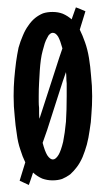

<svg xmlns="http://www.w3.org/2000/svg" viewBox="-20 -492 291 530"><path d="M164.1 -226.6Q164.1 -188.5 162.1 -156.2Q159.2 -125 154.3 -100.6Q148.4 -76.2 141.6 -64.5Q133.8 -51.8 126 -51.8Q126 -51.8 126 -51.8Q126 -51.8 126 -51.8Q118.2 -51.8 110.4 -63.5Q103.5 -75.2 97.7 -97.7Q97.7 -97.7 110.4 -133.8Q122.1 -170.9 134.8 -210Q145.5 -243.2 153.3 -267.6Q162.1 -293 162.1 -293Q162.1 -293 162.1 -293Q162.1 -293 162.1 -293Q163.1 -285.2 163.1 -278.3Q163.1 -270.5 164.1 -261.7Q164.1 -253.9 164.1 -245.1Q164.1 -236.3 164.1 -226.6Q164.1 -226.6 164.1 -226.6Q164.1 -226.6 164.1 -226.6ZM88.9 -164.1Q88.9 -164.1 88.9 -164.1Q88.9 -164.1 88.9 -164.1Q87.9 -170.9 87.9 -178.7Q87.9 -185.5 87.9 -194.3Q86.9 -202.1 86.9 -210.9Q86.9 -218.8 86.9 -226.6Q86.9 -226.6 86.9 -226.6Q86.9 -226.6 86.9 -226.6Q86.9 -246.1 87.9 -263.7Q88.9 -281.2 89.8 -296.9Q90.8 -312.5 92.8 -327.1Q94.7 -340.8 97.7 -351.6Q100.6 -363.3 103.5 -372.1Q106.4 -380.9 110.4 -387.7Q113.3 -394.5 117.2 -397.5Q121.1 -401.4 126 -401.4Q126 -401.4 126 -401.4Q126 -401.4 126 -401.4Q133.8 -401.4 140.6 -390.6Q146.5 -379.9 152.3 -358.4Q152.3 -358.4 143.6 -333Q135.7 -308.6 125 -275.4Q112.3 -236.3 100.6 -200.2Q88.9 -164.1 88.9 -164.1ZM234.4 -226.6Q234.4 -255.9 231.4 -282.2Q229.5 -308.6 225.6 -332Q221.7 -355.5 214.8 -375Q208 -394.5 200.2 -410.2Q200.2 -410.2 208 -435.5Q215.8 -460.9 215.8 -460.9Q215.8 -460.9 202.1 -466.8Q189.5 -471.7 189.5 -471.7Q189.5 -471.7 183.6 -455.1Q177.7 -438.5 177.7 -438.5Q177.7 -438.5 177.7 -438.5Q177.7 -438.5 177.7 -438.5Q167 -448.2 153.3 -454.1Q140.6 -459 125 -459Q125 -459 125 -459Q125 -459 125 -459Q110.4 -459 98.6 -455.1Q86.9 -450.2 77.1 -442.4Q66.4 -433.6 58.6 -421.9Q49.8 -410.2 43 -393.6Q36.1 -377.9 31.2 -360.4Q27.3 -341.8 24.4 -321.3Q21.5 -298.8 19.5 -275.4Q17.6 -252.9 17.6 -226.6Q17.6 -226.6 17.6 -226.6Q17.6 -226.6 17.6 -226.6Q17.6 -197.3 20.5 -171.9Q22.5 -145.5 26.4 -122.1Q29.3 -98.6 36.1 -79.1Q42 -59.6 49.8 -43.9Q49.8 -43.9 42 -18.6Q34.2 6.8 34.2 6.8Q34.2 6.8 46.9 12.7Q59.6 18.6 59.6 18.6Q59.6 18.6 65.4 2Q71.3 -15.6 71.3 -15.6Q71.3 -15.6 71.3 -15.6Q71.3 -15.6 71.3 -15.6Q83 -4.9 96.7 1Q110.4 5.9 125 5.9Q125 5.9 125 5.9Q125 5.9 125 5.9Q139.6 5.9 151.4 2Q163.1 -2.9 173.8 -10.7Q183.6 -19.5 192.4 -31.2Q201.2 -43 208 -58.6Q214.8 -75.2 219.7 -92.8Q224.6 -111.3 227.5 -132.8Q231.4 -154.3 232.4 -177.7Q234.4 -201.2 234.4 -226.6Q234.4 -226.6 234.4 -226.6Q234.4 -226.6 234.4 -226.6Z"/></svg>

Font: AgendaMediumCondGoodkids
Style: AgendaMediumCondGoodkids
Weight: 500
Designer: ""
Version: ""